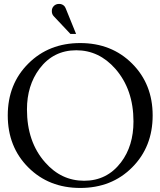

<svg xmlns="http://www.w3.org/2000/svg" viewBox="-20 -954 816 977"><path d="M19.5 -366.7Q19.5 -526.4 124 -630.4Q228.5 -734.9 388.2 -734.9Q547.9 -734.9 652.3 -630.4Q756.8 -525.9 756.8 -366.7Q756.8 -206.5 652.3 -102.1Q548.3 2.4 388.2 2.4Q228.5 2.4 124 -102.1Q19.5 -206.5 19.5 -366.7ZM408.2 -34.2Q524.4 -34.2 595.7 -127.9Q659.2 -211.4 659.2 -335.9Q659.2 -498.5 566.9 -604Q483.9 -698.2 368.2 -698.2Q251.5 -698.2 180.7 -604Q117.2 -518.6 117.2 -397.5Q117.2 -231.9 209.5 -127.9Q291.5 -34.2 408.2 -34.2ZM367.2 -781.2H338.4L252.9 -872.1Q243.7 -881.8 243.7 -897.9Q243.7 -913.6 254.2 -923.8Q264.6 -934.1 280.8 -934.1Q296.4 -934.1 306.6 -923.8Q311 -919.4 314.5 -911.1Z"/></svg>

Font: Flanker
Style: Regular
Weight: 400
Designer: Flanker
Foundry: Flanker
Version: Version 2.027